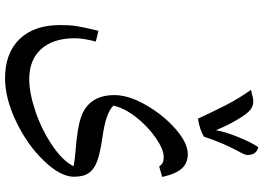

<svg xmlns="http://www.w3.org/2000/svg" viewBox="-162 -549 1051 767"><g transform="rotate(90 363.5 -165.5)"><path d="M644 65.9Q614.3 60.5 582 58.1Q490.7 51.3 447.5 36.1Q404.3 21 382.1 -12.2Q359.9 -45.4 359.9 -97.2Q359.9 -153.8 399.4 -222.9Q439 -292 494.9 -341.1Q550.8 -390.1 596.2 -390.1Q630.9 -390.1 652.6 -366.9Q674.3 -343.8 687 -288.1L645 -275.9Q636.7 -287.1 628.9 -290.5Q621.1 -293.9 606.9 -293.9Q576.2 -293.9 529.8 -261.5Q483.4 -229 447.5 -182.9Q411.6 -136.7 401.9 -92.8Q419.4 -76.2 450.4 -65.9Q481.4 -55.7 531.2 -48.8Q594.2 -39.6 625.5 -27.6Q656.7 -15.6 671.4 5.6Q686 26.9 686 64.9Q686 118.2 622.3 184.6Q558.6 251 465.8 295.4Q373 339.8 293 339.8Q192.4 339.8 136.2 282Q80.1 224.1 80.1 119.1Q80.1 82.5 84.2 54.9Q88.4 27.3 103 -33.2L146 -22.9Q132.8 27.3 132.8 61Q132.8 147.9 176 195.6Q219.2 243.2 295.9 243.2Q351.6 243.2 424.6 218.5Q497.6 193.8 560.3 151.6Q623 109.4 644 65.9ZM500 -502.4Q506.3 -540 528.6 -594.2Q550.8 -648.4 567.9 -671.4Q580.1 -669.9 589.6 -659.7Q599.1 -649.4 599.1 -629.4Q599.1 -620.6 593.8 -610.1Q588.4 -599.6 578.6 -581.1Q568.8 -562.5 555.4 -532.5Q542 -502.4 525.9 -454.6Q495.6 -437 454.1 -430.7Q428.2 -486.3 401.4 -539.6Q374.5 -592.8 338.9 -642.6L360.8 -647.9Q374 -651.9 385.3 -651.9Q404.3 -651.9 419.4 -639.6Q434.6 -627.4 458.5 -587.2Q482.4 -546.9 500 -502.4Z"/></g></svg>

Font: Sahl Naskh
Style: Regular
Weight: 400
Designer: Pascal Zoghbi
Version: Version 1.001